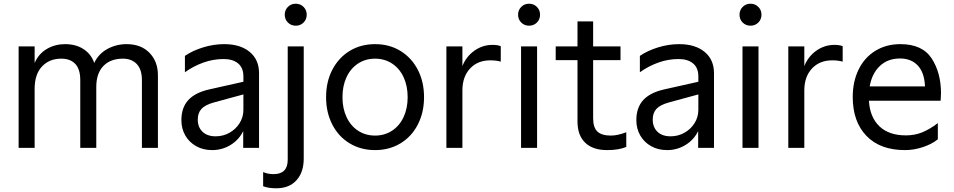

<svg xmlns="http://www.w3.org/2000/svg" viewBox="-20 -794 5121 1031"><path d="M80 -545H166V-456Q188 -506 232 -531.5Q276 -557 329 -557Q388 -557 429 -530Q470 -503 486 -456Q509 -505 556.5 -531Q604 -557 660 -557Q737 -557 782.5 -510.5Q828 -464 828 -390V0H742V-364Q742 -421 714.5 -450Q687 -479 640 -479Q573 -479 535 -439.5Q497 -400 497 -327V0H411V-364Q411 -422 384.5 -450.5Q358 -479 309 -479Q245 -479 205.5 -437Q166 -395 166 -317V0H80Z M954 -149Q954 -216 991 -256.5Q1028 -297 1104 -314L1287 -355V-384Q1287 -430 1258.5 -453.5Q1230 -477 1181 -477Q1125 -477 1072 -458Q1019 -439 973 -406V-494Q1014 -522 1070.5 -539.5Q1127 -557 1184 -557Q1270 -557 1320.5 -515.5Q1371 -474 1371 -401V0H1286V-90Q1263 -43 1218 -15.5Q1173 12 1119 12Q1071 12 1033.5 -9Q996 -30 975 -66.5Q954 -103 954 -149ZM1138 -62Q1178 -62 1212 -81Q1246 -100 1266.5 -132.5Q1287 -165 1287 -204V-287L1129 -244Q1082 -231 1062 -209.5Q1042 -188 1042 -152Q1042 -111 1067.5 -86.5Q1093 -62 1138 -62Z M1393 206V130Q1418 141 1449 141Q1525 141 1525 64V-545H1611V57Q1611 131 1572 174Q1533 217 1464 217Q1420 217 1393 206ZM1509 -715Q1509 -740 1526 -757Q1543 -774 1568 -774Q1593 -774 1610 -757Q1627 -740 1627 -715Q1627 -690 1610 -673Q1593 -656 1568 -656Q1543 -656 1526 -673Q1509 -690 1509 -715Z M1731 -272Q1731 -355 1764.5 -419.5Q1798 -484 1857.5 -520.5Q1917 -557 1994 -557Q2071 -557 2130.5 -520.5Q2190 -484 2223.5 -419.5Q2257 -355 2257 -272Q2257 -190 2223.5 -125Q2190 -60 2130 -24Q2070 12 1994 12Q1918 12 1858 -24Q1798 -60 1764.5 -125Q1731 -190 1731 -272ZM1994 -66Q2045 -66 2085 -92Q2125 -118 2147 -165Q2169 -212 2169 -272Q2169 -333 2147 -380Q2125 -427 2085 -453Q2045 -479 1994 -479Q1943 -479 1903 -453Q1863 -427 1841 -380Q1819 -333 1819 -272Q1819 -212 1841 -165Q1863 -118 1903 -92Q1943 -66 1994 -66Z M2377 -545H2463V-439Q2483 -490 2527 -521.5Q2571 -553 2625 -553Q2652 -553 2669 -546V-463Q2645 -470 2613 -470Q2545 -470 2504 -426Q2463 -382 2463 -308V0H2377Z M2778 -545H2864V0H2778ZM2762 -715Q2762 -740 2779 -757Q2796 -774 2821 -774Q2846 -774 2863 -757Q2880 -740 2880 -715Q2880 -690 2863 -673Q2846 -656 2821 -656Q2796 -656 2779 -673Q2762 -690 2762 -715Z M3081 -142V-471H2964V-545H3081V-679H3165V-545H3312V-471H3165V-160Q3165 -109 3188 -87.5Q3211 -66 3260 -66Q3297 -66 3343 -84V-5Q3303 12 3240 12Q3164 12 3122.5 -27.5Q3081 -67 3081 -142Z M3397 -149Q3397 -216 3434 -256.5Q3471 -297 3547 -314L3730 -355V-384Q3730 -430 3701.5 -453.5Q3673 -477 3624 -477Q3568 -477 3515 -458Q3462 -439 3416 -406V-494Q3457 -522 3513.5 -539.5Q3570 -557 3627 -557Q3713 -557 3763.5 -515.5Q3814 -474 3814 -401V0H3729V-90Q3706 -43 3661 -15.5Q3616 12 3562 12Q3514 12 3476.5 -9Q3439 -30 3418 -66.5Q3397 -103 3397 -149ZM3581 -62Q3621 -62 3655 -81Q3689 -100 3709.5 -132.5Q3730 -165 3730 -204V-287L3572 -244Q3525 -231 3505 -209.5Q3485 -188 3485 -152Q3485 -111 3510.5 -86.5Q3536 -62 3581 -62Z M3967 -545H4053V0H3967ZM3951 -715Q3951 -740 3968 -757Q3985 -774 4010 -774Q4035 -774 4052 -757Q4069 -740 4069 -715Q4069 -690 4052 -673Q4035 -656 4010 -656Q3985 -656 3968 -673Q3951 -690 3951 -715Z M4213 -545H4299V-439Q4319 -490 4363 -521.5Q4407 -553 4461 -553Q4488 -553 4505 -546V-463Q4481 -470 4449 -470Q4381 -470 4340 -426Q4299 -382 4299 -308V0H4213Z M4559 -273Q4559 -355 4590 -419.5Q4621 -484 4679.5 -520.5Q4738 -557 4815 -557Q4933 -557 4983 -480Q5033 -403 5033 -293Q5033 -279 5031 -253H4646Q4651 -165 4702 -116Q4753 -67 4845 -67Q4892 -67 4932.5 -83.5Q4973 -100 5016 -133V-46Q4984 -20 4935.5 -4Q4887 12 4840 12Q4706 12 4632.5 -64.5Q4559 -141 4559 -273ZM4947 -330Q4944 -404 4908.5 -442Q4873 -480 4813 -480Q4747 -480 4704.5 -439.5Q4662 -399 4650 -330Z"/></svg>

Font: Application
Style: Regular
Weight: 400
Designer: Wei Huang
Foundry: Wei Huang
Version: Version 0.012